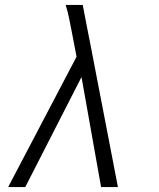

<svg xmlns="http://www.w3.org/2000/svg" viewBox="-20 -755 640 775"><path d="M13 0 289 -526 271 -620Q265 -649 259.5 -678Q254 -707 245 -735H314L334 -631L341 -596L456 0H388L309 -444L82 0Z"/></svg>

Font: Iosevka HT Light Extended
Style: Italic
Weight: 300
Width: 7
Italic angle: -9°
Monospace: yes
Designer: Belleve Invis
Foundry: Belleve Invis
Version: Version 32.3.0; ttfautohint (v1.8.4)